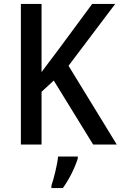

<svg xmlns="http://www.w3.org/2000/svg" viewBox="-20 -734 613 975"><path d="M573 0 328 -400 565 -714H448L276 -481C244 -438 215 -401 191 -368V-714H86V0H191V-268L253 -325L453 0ZM375 71V61H275C271 103 253 174 241 209V221H299C332 177 362 113 375 71Z"/></svg>

Font: Noto Sans SemiCondensed Medium
Style: Regular
Weight: 500
Width: 4
Designer: Monotype Design Team
Foundry: Monotype Imaging Inc.
Version: Version 2.013